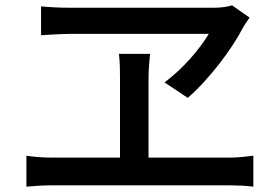

<svg xmlns="http://www.w3.org/2000/svg" viewBox="-20 -724 1040 720"><path d="M916 -658 850 -704C832 -698 807 -695 782 -695H239C205 -695 166 -697 134 -700V-592C134 -592 208 -597 246 -597H763C728 -539 668 -468 597 -415L684 -357C763 -425 850 -540 891 -620C898 -633 907 -644 916 -658ZM537 -427C537 -456 539 -488 543 -522H426C430 -489 430 -455 430 -427V-133H174C145 -133 111 -135 79 -140V-24C112 -27 145 -29 174 -29H841C862 -29 902 -28 930 -24V-140C904 -137 874 -133 841 -133H537Z"/></svg>

Font: Source Han Sans JP Medium
Style: Regular
Weight: 500
Designer: Ryoko NISHIZUKA 西塚涼子 (kana, bopomofo & ideographs); Paul D. Hunt (Latin, Greek & Cyrillic); Sandoll Communications 산돌커뮤니
Foundry: Adobe
Version: Version 2.002;hotconv 1.0.116;makeotfexe 2.5.65601